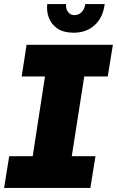

<svg xmlns="http://www.w3.org/2000/svg" viewBox="-22 -919 572 939"><path d="M-2 0 23 -155H138L198 -545H84L108 -700H530L505 -545H390L329 -155H445L420 0ZM338 -759Q289 -759 259 -779.5Q229 -800 217 -832Q205 -864 209 -899H301Q300 -883 305 -871Q310 -859 319.5 -852Q329 -845 342 -845Q363 -845 377.5 -860Q392 -875 395 -899H490Q482 -834 441.5 -796.5Q401 -759 338 -759Z"/></svg>

Font: MuseoModerno ExtraBold
Style: Italic
Weight: 800
Italic angle: -9°
Designer: Pablo Cosgaya, Héctor Gatti, Marcela Romero, and the Authors of The MuseoModerno Project.
Foundry: Omnibus-Type Team
Version: Version 1.003